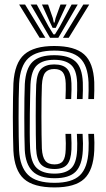

<svg xmlns="http://www.w3.org/2000/svg" viewBox="-20 -810 464 839"><path d="M218.4 9Q126.2 9 84.6 -28.3Q43 -65.6 38.5 -151.5Q37.5 -176.2 36.9 -215.7Q36.2 -255.1 36.2 -299.1Q36.2 -343 36.9 -382.4Q37.5 -421.7 38.6 -446.1Q43.8 -535 86.2 -572Q128.6 -609 216.8 -609Q306.4 -609 347.3 -572.7Q388.3 -536.3 391.9 -451.1Q392.5 -434.8 392.1 -414.3Q391.7 -393.9 390.9 -377.1H365.9Q366.8 -394 367.2 -413.3Q367.6 -432.6 366.9 -450.1Q363.7 -524.5 329 -556.7Q294.3 -588.9 216.8 -588.9Q140.3 -588.9 104.2 -555.9Q68.2 -523 63.5 -444.7Q62.3 -419.1 61.7 -379.3Q61.2 -339.5 61.2 -295.8Q61.2 -252.1 61.8 -214.1Q62.5 -176.1 63.3 -154.1Q67 -80.9 102.5 -46Q137.9 -11.1 218.4 -11.1Q294.8 -11.1 329.1 -44Q363.4 -76.9 366.9 -152.7Q367.7 -169.4 367.5 -185.1Q367.4 -200.7 365.9 -224.9H390.9Q392.3 -203.2 392.5 -187.1Q392.7 -171.1 391.9 -151.9Q387.9 -65.7 347.8 -28.3Q307.6 9 218.4 9ZM218.4 -31.2Q152.2 -31.2 121.7 -62.2Q91.3 -93.1 88.2 -155Q87.2 -177.9 86.7 -216.2Q86.2 -254.5 86.2 -297.9Q86.2 -341.3 86.7 -380.3Q87.2 -419.2 88.4 -443.2Q92.5 -511.2 122.5 -540Q152.5 -568.8 216.8 -568.8Q279.5 -568.8 309.4 -541.8Q339.3 -514.9 341.9 -449.4Q342.6 -433.8 342.2 -415Q341.8 -396.2 340.9 -377.1H316Q316.9 -397.2 317.2 -415.6Q317.6 -433.9 317 -448.8Q314.8 -505.6 289.8 -527.1Q264.9 -548.7 216.8 -548.7Q168.3 -548.7 142.5 -525.8Q116.7 -502.9 113.2 -441.4Q112.6 -426.8 111.8 -392.4Q110.9 -357.9 110.4 -314.9Q109.9 -271.9 110 -230.5Q110.1 -189.2 111.6 -160.8Q115.1 -99.5 140.9 -75.4Q166.7 -51.3 218.4 -51.3Q265.9 -51.3 290.1 -73.6Q314.3 -95.9 317 -154Q317.5 -168.5 317.5 -183.5Q317.5 -198.5 316 -224.9H340.9Q342.6 -197.2 342.6 -183Q342.5 -168.7 341.9 -153.4Q338.9 -87.9 310.4 -59.5Q281.9 -31.2 218.4 -31.2ZM218.4 -71.5Q178.1 -71.5 159 -91.6Q139.9 -111.8 137.7 -161.5Q136.9 -184.9 136.5 -222.4Q136.1 -260 136.1 -301.7Q136.1 -343.4 136.6 -380.4Q137.2 -417.4 138.2 -439.9Q141.1 -491.9 161 -510.2Q180.9 -528.5 216.8 -528.5Q255.2 -528.5 272.9 -509.8Q290.7 -491 292.2 -446.5Q292.6 -436.2 292.5 -419Q292.3 -401.9 291 -377.1H266.2Q267.1 -399.5 267.4 -417Q267.7 -434.5 267.2 -445.5Q266.1 -479 254.7 -493.7Q243.3 -508.4 216.8 -508.4Q190.6 -508.4 177.9 -493.1Q165.2 -477.7 163.1 -438.6Q162.1 -416.2 161.6 -379Q161.1 -341.9 161.1 -300.2Q161.1 -258.5 161.6 -221.4Q162.1 -184.2 162.9 -161.6Q165 -123.7 177.8 -107.6Q190.5 -91.6 218.4 -91.6Q244.5 -91.6 255.3 -106.8Q266.1 -122 267.1 -156.8Q267.6 -171.2 267.6 -183.7Q267.6 -196.3 266.1 -224.9H291Q292.3 -201.2 292.5 -184.6Q292.8 -167.9 292.2 -156.6Q290.1 -110.5 273.2 -91Q256.2 -71.5 218.4 -71.5ZM63.5 -790.3H89.5L178.3 -644.8H153.2ZM113.8 -790.3H140.6L192.2 -694.4L213.4 -660H220.2L241.3 -694.2L293 -790.3H319.7L234.9 -644.8H198.7ZM163.3 -790.3H190.1L210.9 -730.8L215 -711.4H218.6L222.9 -730.8L244.3 -790.3H271L237.2 -716.8L223.6 -688.3H209.9L196.4 -716.8ZM344.1 -790.3H370L280.4 -644.8H255.2Z"/></svg>

Font: Big Shoulders Inline Thin
Style: Regular
Weight: 100
Designer: Patric King
Foundry: XO Type Co
Version: Version 2.002